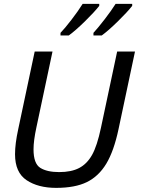

<svg xmlns="http://www.w3.org/2000/svg" viewBox="-20 -937 719 973"><path d="M264.2 15.1Q173.3 15.1 114.7 -23.9Q56.2 -63 56.2 -155.3Q56.2 -208.5 72.3 -282.2L155.8 -675.8H246.1L164.6 -292Q149.9 -224.1 149.9 -180.2Q149.9 -107.9 184.1 -86.4Q218.3 -64.9 279.8 -64.9Q341.8 -64.9 381.3 -85.7Q420.9 -106.4 446.5 -151.9Q472.2 -197.3 491.7 -290L573.7 -675.8H664.1L580.6 -282.2Q557.1 -171.4 518.6 -107.4Q480 -43.5 420.2 -14.2Q360.4 15.1 264.2 15.1ZM328.6 -757.3H286.6V-770.5Q308.1 -792.5 342 -836.7Q376 -880.9 398.9 -917.5H482.9V-907.2Q458 -875.5 410.2 -828.6Q362.3 -781.7 328.6 -757.3ZM495.6 -757.3H453.6V-770.5Q476.6 -795.4 510.5 -839.4Q544.4 -883.3 565.9 -917.5H649.9V-907.2Q625 -875.5 577.1 -828.6Q529.3 -781.7 495.6 -757.3Z"/></svg>

Font: Cadman
Style: Italic
Weight: 400
Italic angle: -12°
Designer: Paul James MIller
Foundry: High-Logic / Made with FontCreator
Version: Version 2.114;March 28, 2021;FontCreator 13.0.0.2683 64-bit